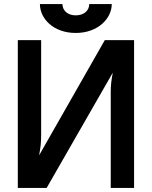

<svg xmlns="http://www.w3.org/2000/svg" viewBox="-20 -918 741 938"><path d="M208 0 531 -563C524 -525 521 -504 521 -466V0H635V-722H492L171 -159C178 -197 181 -219 181 -257V-722H67V0ZM350 -843C309 -843 285 -868 285 -898H175C175 -828 240 -757 350 -757C460 -757 526 -829 526 -898H416C416 -867 391 -843 350 -843Z"/></svg>

Font: Perun Medium
Style: Regular
Weight: 500
Foundry: Copyright (c) Stefan Peev, Context Ltd, 2016
Version: Version 1.089